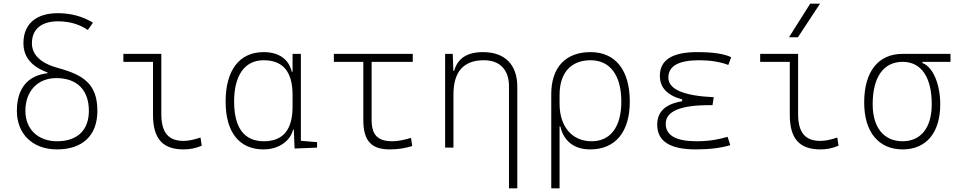

<svg xmlns="http://www.w3.org/2000/svg" viewBox="-20 -815 5313 1060"><path d="M294.4 9.8C436.5 9.8 517.6 -67.4 517.6 -203.1C517.6 -353.5 438 -401.9 300.8 -439.5C203.6 -465.8 156.2 -513.2 156.2 -576.7C156.2 -653.3 208.5 -697.3 299.8 -697.3C363.3 -697.3 418.5 -681.2 464.8 -649.4L493.2 -689.9C434.6 -725.1 371.1 -742.2 299.8 -742.2C178.7 -742.2 109.4 -682.1 109.4 -576.7C109.4 -501 153.3 -447.3 242.2 -415V-410.6C134.3 -398.4 73.2 -328.1 73.2 -203.1C73.2 -74.7 160.6 9.8 294.4 9.8ZM295.4 -35.2C189.5 -35.2 120.1 -102.1 120.1 -203.1C120.1 -312 188 -383.8 291 -383.8C405.3 -383.8 470.7 -317.9 470.7 -203.1C470.7 -96.2 406.7 -35.2 295.4 -35.2Z M993.2 9.8C1029.3 9.8 1059.1 3.9 1093.8 -10.7L1086.9 -55.7C1048.3 -43 1019.5 -37.1 993.2 -37.1C909.2 -37.1 870.6 -84 870.6 -185.5V-517.6H661.1V-473.6H824.7V-180.7C824.7 -50.3 877.4 9.8 993.2 9.8Z M1434.6 9.8C1527.3 9.8 1585.4 -44.4 1597.7 -98.6H1602.1L1606.4 4.9L1730.5 0V-30.3L1641.1 -37.6V-517.6H1595.2V-418.9H1590.8C1575.7 -483.4 1524.9 -527.3 1435.5 -527.3C1301.8 -527.3 1225.6 -427.7 1225.6 -253.9C1225.6 -84 1301.8 9.8 1434.6 9.8ZM1595.2 -226.6C1595.2 -98.6 1543 -35.2 1436.5 -35.2C1328.6 -35.2 1272.5 -109.4 1272.5 -253.9C1272.5 -399.4 1331.1 -482.4 1435.5 -482.4C1542 -482.4 1595.2 -419.4 1595.2 -291Z M2130.9 9.8C2175.8 9.8 2212.9 4.4 2255.9 -8.8L2249 -53.7C2206.1 -41 2174.3 -35.2 2145.5 -35.2C2065.4 -35.2 2031.7 -70.3 2031.7 -152.3V-473.6H2258.8V-517.6H1823.2V-473.6H1985.8V-152.3C1985.8 -38.6 2029.3 9.8 2130.9 9.8Z M2790 224.6H2835.9V-336.9C2835.9 -458 2767.1 -527.3 2647 -527.3C2559.1 -527.3 2506.3 -493.2 2487.3 -423.8H2482.9L2479.5 -517.6H2437.5V0H2483.4V-293C2483.4 -419.9 2540 -482.4 2651.4 -482.4C2738.8 -482.4 2790 -430.7 2790 -338.9Z M3238.3 9.8C3377.4 9.8 3457 -86.4 3457 -253.9C3457 -427.7 3377.9 -527.3 3240.2 -527.3C3102.5 -527.3 3023.4 -442.9 3023.4 -295.4V224.6H3069.3V-117.2H3073.2C3093.3 -32.2 3153.3 9.8 3238.3 9.8ZM3069.3 -242.2V-291C3069.3 -412.6 3131.8 -482.4 3240.2 -482.4C3348.1 -482.4 3410.2 -399.4 3410.2 -253.9C3410.2 -114.7 3350.6 -35.2 3246.1 -35.2C3140.1 -35.2 3069.3 -113.8 3069.3 -242.2Z M3821.3 9.8C3897.9 9.8 3962.4 1.5 4011.7 -13.7L3997.1 -59.6C3955.1 -47.9 3905.8 -35.2 3825.2 -35.2C3711.9 -35.2 3655.3 -67.4 3655.3 -131.8C3655.3 -200.2 3735.4 -234.4 3895.5 -234.4H3913.6L3920.4 -278.3C3752.9 -286.1 3669.9 -322.3 3669.9 -386.7C3669.9 -450.7 3726.6 -482.4 3839.8 -482.4C3900.9 -482.4 3954.1 -474.1 4001 -456.5L4016.6 -499C3978 -518.1 3916 -527.3 3829.1 -527.3C3691.4 -527.3 3623 -483.9 3623 -396.5C3623 -331.5 3663.6 -288.6 3746.1 -266.1V-255.9C3653.8 -241.2 3608.4 -198.2 3608.4 -127C3608.4 -35.2 3678.7 9.8 3821.3 9.8Z M4508.8 9.8C4544.9 9.8 4574.7 3.9 4609.4 -10.7L4602.5 -55.7C4564 -43 4535.2 -37.1 4508.8 -37.1C4424.8 -37.1 4386.2 -84 4386.2 -185.5V-517.6H4176.8V-473.6H4340.3V-180.7C4340.3 -50.3 4393.1 9.8 4508.8 9.8ZM4335.9 -609.4H4385.3L4507.3 -794.9H4453.1Z M4963.4 9.8C5093.8 9.8 5170.9 -82.5 5170.9 -239.3C5170.9 -353.5 5128.9 -446.8 5072.8 -466.8V-473.6H5227.5V-517.6H4963.4C4828.6 -517.6 4751 -419.9 4751 -249C4751 -86.4 4830.1 9.8 4963.4 9.8ZM4963.4 -35.2C4859.4 -35.2 4797.9 -110.8 4797.9 -239.3C4797.9 -389.2 4857.4 -473.6 4963.4 -473.6C5065.9 -473.6 5124 -389.2 5124 -239.3C5124 -110.8 5064.5 -35.2 4963.4 -35.2Z"/></svg>

Font: Cascadia Mono PL ExtraLight
Style: Regular
Weight: 200
Monospace: yes
Designer: Aaron Bell
Foundry: Saja Typeworks
Version: Version 2404.023